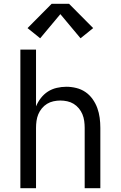

<svg xmlns="http://www.w3.org/2000/svg" viewBox="-20 -998 640 1018"><path d="M88 0V-735H171V-434Q181 -458 197 -478.5Q213 -499 234 -512.5Q255 -526 280.5 -532Q306 -538 332 -538Q358 -538 384.5 -531.5Q411 -525 433 -510Q455 -495 471 -472.5Q487 -450 496 -425Q505 -400 508.5 -373.5Q512 -347 512 -320V0H429V-320Q429 -338 426.5 -356.5Q424 -375 417 -392Q410 -409 398 -423.5Q386 -438 370.5 -447.5Q355 -457 336.5 -461Q318 -465 300 -465Q282 -465 263.5 -461Q245 -457 229.5 -447.5Q214 -438 202 -423.5Q190 -409 183 -392Q176 -375 173.5 -356.5Q171 -338 171 -320V0ZM193 -795 126 -849 254 -978H346L474 -849L407 -795L300 -923Z"/></svg>

Font: Iosevka Curly Extended
Style: Regular
Weight: 400
Width: 7
Monospace: yes
Designer: Belleve Invis
Foundry: Belleve Invis
Version: Version 11.1.0; ttfautohint (v1.8.3)